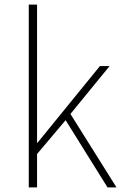

<svg xmlns="http://www.w3.org/2000/svg" viewBox="-20 -814 539 834"><path d="M105 0H141V-145L265 -292L447 0H486L286 -319L456 -527H414L143 -194H141V-794H105Z"/></svg>

Font: Source Han Sans JP ExtraLight
Style: Regular
Weight: 250
Designer: Ryoko NISHIZUKA 西塚涼子 (kana, bopomofo & ideographs); Paul D. Hunt (Latin, Greek & Cyrillic); Sandoll Communications 산돌커뮤니
Foundry: Adobe
Version: Version 2.001;hotconv 1.0.107;makeotfexe 2.5.65593